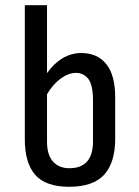

<svg xmlns="http://www.w3.org/2000/svg" viewBox="-20 -703 531 735"><path d="M160 -423Q186 -460 219.5 -480Q253 -500 291 -500Q353 -500 387 -457.5Q421 -415 421 -330V-172Q421 -81 379 -34.5Q337 12 245 12Q155 12 115 -33.5Q75 -79 75 -170V-683H160ZM271 -424Q242 -424 212 -402Q182 -380 160 -342V-160Q160 -110 183 -84.5Q206 -59 245 -59Q336 -59 336 -162V-318Q336 -378 318 -401Q300 -424 271 -424Z"/></svg>

Font: Ropa Sans
Style: Regular
Weight: 400
Designer: Botio Nikoltchev
Foundry: Botjo Nikoltchev
Version: Version 1.002